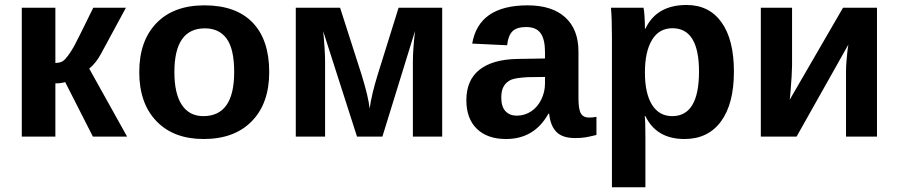

<svg xmlns="http://www.w3.org/2000/svg" viewBox="-20 -560 3684 787"><path d="M207 -218.3V0H69.3V-528.3H207V-301.8Q227.5 -302.7 237.3 -309.3Q247.1 -315.9 258.3 -331.1Q263.7 -338.4 270.3 -348.4Q276.9 -358.4 283.7 -370.6Q290.5 -382.8 310.1 -422.4Q329.6 -461.9 362.3 -528.3H496.1L395.5 -342.3Q374.5 -302.2 345.7 -278.8L501 0H360.8L247.1 -223.6Q231 -218.3 207 -218.3Z M1083.5 -264.6Q1083.5 -136.2 1012.2 -63.2Q940.9 9.8 814.9 9.8Q691.4 9.8 621.1 -63.5Q550.8 -136.7 550.8 -264.6Q550.8 -392.1 621.1 -465.1Q691.4 -538.1 817.9 -538.1Q947.3 -538.1 1015.4 -467.5Q1083.5 -397 1083.5 -264.6ZM939.9 -264.6Q939.9 -358.9 909.2 -401.4Q878.4 -443.8 819.8 -443.8Q694.8 -443.8 694.8 -264.6Q694.8 -176.3 725.3 -130.1Q755.9 -84 813.5 -84Q939.9 -84 939.9 -264.6Z M1312.5 -306.6V0H1192.4V-528.3H1374L1461.9 -254.4Q1490.2 -163.1 1495.1 -114.7Q1499 -143.6 1507.3 -178.5Q1515.6 -213.4 1528.3 -254.4L1613.8 -528.3H1792.5V0H1672.4V-306.6Q1672.4 -356.9 1681.2 -433.1L1547.4 0H1443.4L1304.7 -432.1Q1308.6 -394.5 1310.5 -363Q1312.5 -331.5 1312.5 -306.6Z M2054.2 9.8Q1977.5 9.8 1934.6 -32Q1891.6 -73.7 1891.6 -149.4Q1891.6 -231.4 1945.1 -273.9Q1998.5 -316.4 2100.1 -318.4L2213.9 -320.3V-347.2Q2213.9 -398.9 2195.8 -424.1Q2177.7 -449.2 2136.7 -449.2Q2098.6 -449.2 2080.8 -431.9Q2063 -414.6 2058.6 -374.5L1915.5 -381.3Q1942.4 -538.1 2142.6 -538.1Q2242.7 -538.1 2296.9 -488.8Q2351.1 -439.5 2351.1 -348.6V-156.2Q2351.1 -111.8 2361.1 -95Q2371.1 -78.1 2394.5 -78.1Q2410.2 -78.1 2424.8 -81.1V-6.8Q2399.4 -0.5 2381.3 2.7Q2363.3 5.9 2336.9 5.9Q2285.2 5.9 2260.5 -19.5Q2235.8 -44.9 2231 -94.2H2228Q2170.4 9.8 2054.2 9.8ZM2213.9 -244.6 2143.6 -243.7Q2095.2 -241.2 2075.7 -233.4Q2055.7 -224.6 2045.2 -207Q2034.7 -189.5 2034.7 -160.2Q2034.7 -122.6 2052 -104.2Q2069.3 -85.9 2098.1 -85.9Q2130.4 -85.9 2157.2 -103.5Q2183.6 -121.1 2198.7 -152.1Q2213.9 -183.1 2213.9 -217.8Z M2988.3 -266.6Q2988.3 -134.3 2935.3 -62.3Q2882.3 9.8 2785.6 9.8Q2670.9 9.8 2625.5 -84H2622.6Q2625.5 -69.3 2625.5 4.9V207.5H2488.3V-406.7Q2488.3 -444.3 2487.3 -474.6Q2486.3 -504.9 2484.4 -528.3H2617.7Q2620.1 -519.5 2621.8 -493.7Q2623.5 -467.8 2623.5 -442.4H2625.5Q2671.4 -539.6 2794.4 -539.6Q2886.7 -539.6 2937.5 -468.5Q2988.3 -397.5 2988.3 -266.6ZM2845.2 -266.6Q2845.2 -444.3 2736.3 -444.3Q2681.6 -444.3 2652.6 -396.5Q2623.5 -348.6 2623.5 -262.7Q2623.5 -177.2 2652.6 -130.6Q2681.6 -84 2735.4 -84Q2845.2 -84 2845.2 -266.6Z M3457.5 -377.4 3245.1 0H3098.6V-528.3H3226.6V-291Q3226.6 -276.4 3224.9 -247.8Q3223.1 -219.2 3220.9 -191.4Q3218.8 -163.6 3216.8 -150.9L3435.5 -528.3H3574.7V0H3447.8V-268.6Q3447.8 -285.2 3449.5 -307.1Q3451.2 -329.1 3453.4 -348.9Q3455.6 -368.7 3457.5 -377.4Z"/></svg>

Font: Arimo
Style: Bold
Weight: 700
Designer: Steve Matteson
Foundry: Monotype Imaging Inc.
Version: Version 1.33